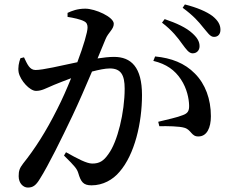

<svg xmlns="http://www.w3.org/2000/svg" viewBox="-20 -808 1040 864"><path d="M800 -610C818 -586 830 -568 847 -568C865 -568 878 -581 878 -600C878 -620 869 -637 846 -658C818 -684 774 -704 721 -722L709 -706C755 -671 781 -637 800 -610ZM893 -686C914 -662 925 -642 943 -642C961 -642 972 -654 972 -674C972 -696 962 -715 936 -736C909 -756 867 -774 812 -788L802 -773C851 -737 874 -710 893 -686ZM670 -534C729 -520 767 -492 794 -451C822 -409 830 -363 831 -335C832 -309 825 -298 803 -290C779 -280 733 -270 692 -260L697 -240C731 -241 788 -240 810 -233C841 -224 841 -193 873 -194C911 -194 929 -233 929 -285C929 -362 904 -430 857 -477C811 -524 751 -547 678 -554ZM284 -732C310 -728 343 -721 359 -712C371 -706 374 -696 374 -684C374 -664 356 -602 328 -528C252 -512 173 -493 140 -493C113 -493 103 -519 88 -550L72 -546C65 -527 60 -504 64 -482C72 -445 114 -399 142 -399C168 -399 185 -410 223 -426C243 -434 270 -445 300 -456C281 -409 260 -361 238 -318C186 -214 136 -137 84 -72C68 -51 64 -39 64 -15C64 17 85 36 105 36C127 36 141 28 160 -4C199 -66 256 -182 306 -287C334 -346 366 -420 394 -486C425 -494 453 -500 474 -500C524 -500 541 -471 541 -409C541 -303 509 -170 468 -115C446 -83 427 -72 395 -72C370 -72 329 -94 277 -123L268 -108C319 -58 326 -48 332 -30C344 11 355 26 392 26C443 26 488 1 518 -35C586 -113 619 -255 619 -380C619 -506 570 -552 493 -552C472 -552 444 -549 419 -545L455 -632C467 -662 492 -676 492 -701C492 -732 408 -769 364 -769C328 -769 303 -759 284 -750Z"/></svg>

Font: Noto Serif CJK HK SemiBold
Style: Regular
Weight: 600
Designer: Ryoko NISHIZUKA 西塚涼子 (kana & ideographs); Frank Grießhammer (Latin, Greek & Cyrillic); Wenlong ZHANG 张文龙 (bopomofo); San
Foundry: Adobe
Version: Version 2.001;hotconv 1.1.0;makeotfexe 2.6.0